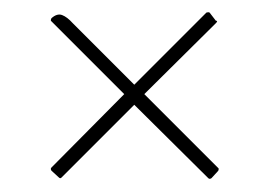

<svg xmlns="http://www.w3.org/2000/svg" viewBox="-20 -426 428 306"><path d="M194 -259 78 -143Q76 -141 74 -143L62 -154Q60 -157 62 -159L178 -276L62 -392Q60 -393 62 -397Q71 -405 79 -402Q87 -399 96 -389L194 -291L309 -406Q312 -407 314 -406L324 -393Q328 -393 324 -389L210 -276L328 -158Q329 -157 328.5 -156Q328 -155 328 -154L317 -142Q314 -140 312 -142Z"/></svg>

Font: Zain ExtraLight
Style: Regular
Weight: 200
Designer: Zain,Boutros
Foundry: Mobile Telecommunications Company (Zain), 2024
Version: Version 1.51; ttfautohint (v1.8.4)